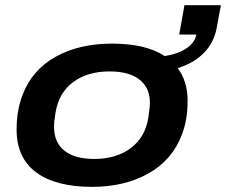

<svg xmlns="http://www.w3.org/2000/svg" viewBox="-20 -707 870 739"><path d="M334 12.2Q194.3 12.2 119.1 -43.7Q43.9 -99.6 43.9 -208Q43.9 -282.7 66.9 -341.8Q103.5 -438 194.1 -488.5Q284.7 -539.1 411.1 -539.1Q541.5 -539.1 613.8 -491.2Q666 -499.5 698 -521.2Q730 -543 735.8 -574.2H669.9L689.9 -687H830.1L814 -599.1Q803.2 -542.5 764.6 -503.2Q726.1 -463.9 664.1 -444.8Q702.1 -394 702.1 -318.8Q702.1 -247.1 681.2 -191.9Q645 -92.8 553 -40.3Q460.9 12.2 334 12.2ZM342.8 -95.2Q426.8 -95.2 482.9 -136.7Q539.1 -178.2 550.8 -253.9Q557.1 -296.9 557.1 -310.1Q557.1 -369.6 516.6 -400.9Q476.1 -432.1 401.9 -432.1Q316.9 -432.1 261.7 -391.1Q206.5 -350.1 193.8 -273.9Q188 -240.7 188 -219.2Q188 -158.7 228 -127Q268.1 -95.2 342.8 -95.2Z"/></svg>

Font: Archivo Expanded SemiBold
Style: Italic
Weight: 600
Width: 7
Italic angle: -10°
Designer: Hector Gatti
Foundry: Omnibus-Type
Version: Version 2.001